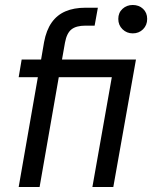

<svg xmlns="http://www.w3.org/2000/svg" viewBox="-20 -751 611 771"><path d="M55 0 132 -441H55L67 -512H145L157 -582Q166 -630 187.5 -660.5Q209 -691 243 -705.5Q277 -720 323 -720H373L360 -648H323Q286 -648 267 -633Q248 -618 241 -580L229 -512H526L435 0H351L429 -441H216L139 0ZM513 -617Q489 -617 472 -633.5Q455 -650 455 -675Q455 -700 472 -715.5Q489 -731 513 -731Q538 -731 554.5 -715.5Q571 -700 571 -675Q571 -650 554.5 -633.5Q538 -617 513 -617Z"/></svg>

Font: DM Sans 12pt
Style: Italic
Weight: 400
Italic angle: -10°
Version: Version 4.004;gftools[0.9.30]